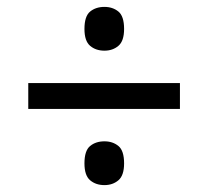

<svg xmlns="http://www.w3.org/2000/svg" viewBox="-20 -636 604 557"><path d="M62 -320V-395H502V-320ZM283 -99Q258 -99 241.5 -113Q225 -127 225 -162Q225 -199 241.5 -212.5Q258 -226 283 -226Q307 -226 323.5 -212.5Q340 -199 340 -162Q340 -127 323.5 -113Q307 -99 283 -99ZM283 -489Q258 -489 241.5 -503Q225 -517 225 -552Q225 -589 241.5 -602.5Q258 -616 283 -616Q307 -616 323.5 -602.5Q340 -589 340 -552Q340 -517 323.5 -503Q307 -489 283 -489Z"/></svg>

Font: Noto Serif Armenian ExtraBold
Style: Regular
Weight: 800
Version: Version 2.007